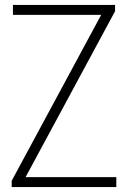

<svg xmlns="http://www.w3.org/2000/svg" viewBox="-20 -760 520 780"><path d="M27.5 0V-25.5L391 -699.5H32.5V-740H447.5V-714.5L84 -40.5H452.5V0Z"/></svg>

Font: Encode Sans Condensed Condensed ExtraLight
Style: Regular
Weight: 200
Width: 3
Designer: Multiple Designers
Foundry: Impallari Type
Version: Version 3.000; ttfautohint (v1.8.3) -l 8 -r 50 -G 200 -x 14 